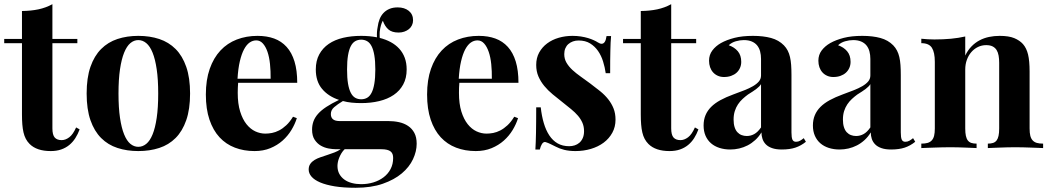

<svg xmlns="http://www.w3.org/2000/svg" viewBox="-21 -701 4971 909"><path d="M345.2 -516.6V-496.6H227.1V-93.3Q227.1 -62.5 238 -50Q249 -37.6 271 -37.6Q289.1 -37.6 306.9 -51Q324.7 -64.5 339.4 -97.7L356 -88.4Q347.7 -65.9 335.7 -47.1Q323.7 -28.3 307.1 -14.6Q290.5 -1 268.8 6.6Q247.1 14.2 219.2 14.2Q152.8 14.2 119.1 -19.5Q108.4 -30.3 101.3 -43.7Q94.2 -57.1 90.3 -74Q86.4 -90.8 84.7 -111.8Q83 -132.8 83 -159.2V-496.6H-1V-516.6H83V-648.9Q125.5 -649.4 160.6 -656.7Q195.8 -664.1 227.1 -681.2V-516.6Z M633.8 -531.2Q688 -531.2 732.9 -516.4Q777.8 -501.5 810.3 -469Q842.8 -436.5 860.8 -384.5Q878.9 -332.5 878.9 -258.3Q878.9 -184.1 860.8 -132.1Q842.8 -80.1 810.3 -47.6Q777.8 -15.1 732.9 -0.5Q688 14.2 633.8 14.2Q580.1 14.2 535.2 -0.5Q490.2 -15.1 457.8 -47.6Q425.3 -80.1 407.2 -132.1Q389.2 -184.1 389.2 -258.3Q389.2 -332.5 407.2 -384.5Q425.3 -436.5 457.8 -469Q490.2 -501.5 535.2 -516.4Q580.1 -531.2 633.8 -531.2ZM633.8 -511.2Q613.3 -511.2 596.2 -496.8Q579.1 -482.4 566.7 -451.7Q554.2 -420.9 547.1 -373Q540 -325.2 540 -258.3Q540 -190.9 547.1 -143.1Q554.2 -95.2 566.7 -64.7Q579.1 -34.2 596.2 -20Q613.3 -5.9 633.8 -5.9Q654.3 -5.9 671.6 -20Q689 -34.2 701.4 -64.7Q713.9 -95.2 720.9 -143.1Q728 -190.9 728 -258.3Q728 -325.2 720.9 -373Q713.9 -420.9 701.4 -451.7Q689 -482.4 671.6 -496.8Q654.3 -511.2 633.8 -511.2Z M1234.9 -68.4Q1250 -68.4 1266.6 -71.5Q1283.2 -74.7 1300.3 -83.5Q1317.4 -92.3 1334.2 -107.9Q1351.1 -123.5 1366.2 -148.4L1384.3 -141.6Q1375.5 -113.3 1358.6 -85.4Q1341.8 -57.6 1316.9 -35.4Q1292 -13.2 1258.8 0.5Q1225.6 14.2 1184.1 14.2Q1133.3 14.2 1091.1 -2Q1048.8 -18.1 1018.3 -51Q987.8 -84 970.7 -134.5Q953.6 -185.1 953.6 -253.4Q953.6 -322.8 971.9 -375Q990.2 -427.2 1022.7 -461.9Q1055.2 -496.6 1100.1 -513.9Q1145 -531.2 1198.2 -531.2Q1242.2 -531.2 1276.9 -518.6Q1311.5 -505.9 1335.9 -479Q1360.4 -452.1 1373.3 -409.9Q1386.2 -367.7 1386.2 -309.1H1106.4Q1105.5 -297.9 1105 -285.9Q1104.5 -273.9 1104.5 -261.7Q1104.5 -209.5 1116 -172.9Q1127.4 -136.2 1146 -113Q1164.6 -89.8 1187.7 -79.1Q1210.9 -68.4 1234.9 -68.4ZM1192.4 -509.8Q1175.3 -509.8 1160.6 -499.5Q1146 -489.3 1134.3 -467.3Q1122.6 -445.3 1114.5 -410.9Q1106.4 -376.5 1103.5 -328.1H1260.3Q1260.7 -364.7 1257.3 -397.7Q1253.9 -430.7 1245.4 -455.6Q1236.8 -480.5 1223.6 -495.1Q1210.4 -509.8 1192.4 -509.8Z M1816.4 -127.9Q1843.8 -127.9 1868.2 -122.6Q1892.6 -117.2 1911.1 -104.7Q1929.7 -92.3 1940.7 -71.8Q1951.7 -51.3 1951.7 -20.5Q1951.7 15.6 1934.3 52.7Q1917 89.8 1881.3 119.9Q1845.7 149.9 1791.3 168.9Q1736.8 188 1662.1 188Q1605.5 188 1563.7 181.2Q1522 174.3 1494.6 162.6Q1467.3 150.9 1453.9 135.3Q1440.4 119.6 1440.4 101.6Q1440.4 85.9 1448 75Q1455.6 64 1468 56.4Q1480.5 48.8 1496.3 43.5Q1512.2 38.1 1529.1 32.5Q1545.9 26.9 1562.3 20.8Q1578.6 14.6 1591.8 5.4H1568.4Q1554.2 5.4 1534.9 2Q1515.6 -1.5 1498.3 -11.2Q1481 -21 1468.8 -39.3Q1456.5 -57.6 1456.5 -87.4Q1456.5 -108.4 1463.1 -126.7Q1469.7 -145 1484.6 -161.9Q1499.5 -178.7 1523.9 -194.8Q1548.3 -210.9 1584 -228Q1533.7 -244.6 1503.9 -280Q1474.1 -315.4 1474.1 -372.1Q1474.1 -413.6 1490.5 -443.6Q1506.8 -473.6 1535.4 -493.2Q1564 -512.7 1603.3 -522Q1642.6 -531.2 1689 -531.2Q1728 -531.2 1763.7 -524.4Q1762.2 -550.3 1767.1 -573.7Q1769.5 -593.3 1776.1 -610.1Q1782.7 -627 1794.4 -639.4Q1806.2 -651.9 1822.8 -658.9Q1839.4 -666 1861.8 -666Q1894 -666 1914.3 -649.7Q1934.6 -633.3 1934.6 -605Q1934.6 -592.3 1929.4 -581.5Q1924.3 -570.8 1915 -563.2Q1905.8 -555.7 1893.3 -551.3Q1880.9 -546.9 1866.2 -546.9Q1834.5 -546.9 1817.6 -561.8Q1800.8 -576.7 1791.5 -603Q1781.2 -585.4 1776.9 -552.2Q1776.4 -548.3 1776.4 -544.9Q1776.4 -541.5 1776.4 -537.6Q1776.4 -533.7 1776.4 -529.5Q1776.4 -525.4 1776.9 -521.5Q1805.7 -514.2 1829.1 -501.5Q1852.5 -488.8 1869.4 -470.2Q1886.2 -451.7 1895.3 -427.2Q1904.3 -402.8 1904.3 -372.1Q1904.3 -331.1 1887.9 -301Q1871.6 -271 1842.8 -251.5Q1814 -231.9 1774.4 -222.4Q1734.9 -212.9 1689 -212.9Q1665.5 -212.9 1643.8 -215.1Q1622.1 -217.3 1602.5 -222.7Q1577.1 -207.5 1561.3 -193.8Q1545.4 -180.2 1545.4 -161.1Q1545.4 -127.9 1586.4 -127.9ZM1689 -513.2Q1673.3 -513.2 1660.9 -506.1Q1648.4 -499 1639.9 -482.7Q1631.3 -466.3 1626.7 -439.2Q1622.1 -412.1 1622.1 -372.1Q1622.1 -332 1626.7 -304.9Q1631.3 -277.8 1639.9 -261.5Q1648.4 -245.1 1660.9 -238Q1673.3 -231 1689 -231Q1704.6 -231 1717 -238Q1729.5 -245.1 1738 -261.5Q1746.6 -277.8 1751.2 -304.9Q1755.9 -332 1755.9 -372.1Q1755.9 -412.1 1751.2 -439.2Q1746.6 -466.3 1738 -482.7Q1729.5 -499 1717 -506.1Q1704.6 -513.2 1689 -513.2ZM1689 170.9Q1719.2 170.9 1746.6 162.6Q1773.9 154.3 1794.9 138.4Q1815.9 122.6 1828.1 99.4Q1840.3 76.2 1840.3 46.9Q1840.3 36.6 1837.6 29.1Q1835 21.5 1828.4 16.1Q1821.8 10.7 1810.8 8.1Q1799.8 5.4 1782.7 5.4H1610.8Q1602.1 13.7 1595.7 24.2Q1589.4 34.7 1585 45.4Q1580.6 56.2 1578.6 66.4Q1576.7 76.7 1576.7 84.5Q1576.7 106 1585.4 122.1Q1594.2 138.2 1609.4 149.2Q1624.5 160.2 1645 165.5Q1665.5 170.9 1689 170.9Z M2282.2 -68.4Q2297.4 -68.4 2314 -71.5Q2330.6 -74.7 2347.7 -83.5Q2364.7 -92.3 2381.6 -107.9Q2398.4 -123.5 2413.6 -148.4L2431.6 -141.6Q2422.9 -113.3 2406 -85.4Q2389.2 -57.6 2364.3 -35.4Q2339.4 -13.2 2306.2 0.5Q2272.9 14.2 2231.4 14.2Q2180.7 14.2 2138.4 -2Q2096.2 -18.1 2065.7 -51Q2035.2 -84 2018.1 -134.5Q2001 -185.1 2001 -253.4Q2001 -322.8 2019.3 -375Q2037.6 -427.2 2070.1 -461.9Q2102.5 -496.6 2147.5 -513.9Q2192.4 -531.2 2245.6 -531.2Q2289.6 -531.2 2324.2 -518.6Q2358.9 -505.9 2383.3 -479Q2407.7 -452.1 2420.7 -409.9Q2433.6 -367.7 2433.6 -309.1H2153.8Q2152.8 -297.9 2152.3 -285.9Q2151.9 -273.9 2151.9 -261.7Q2151.9 -209.5 2163.3 -172.9Q2174.8 -136.2 2193.4 -113Q2211.9 -89.8 2235.1 -79.1Q2258.3 -68.4 2282.2 -68.4ZM2239.7 -509.8Q2222.7 -509.8 2208 -499.5Q2193.4 -489.3 2181.6 -467.3Q2169.9 -445.3 2161.9 -410.9Q2153.8 -376.5 2150.9 -328.1H2307.6Q2308.1 -364.7 2304.7 -397.7Q2301.3 -430.7 2292.7 -455.6Q2284.2 -480.5 2271 -495.1Q2257.8 -509.8 2239.7 -509.8Z M2689.5 -531.2Q2710.4 -531.2 2729 -528.3Q2747.6 -525.4 2762.9 -520.8Q2778.3 -516.1 2790 -510.7Q2801.8 -505.4 2809.1 -500.5Q2819.8 -493.7 2827.1 -493.7Q2845.7 -493.7 2850.6 -530.3H2872.1Q2870.6 -516.1 2869.9 -499.3Q2869.1 -482.4 2868.7 -461.4Q2868.2 -440.4 2867.9 -414.1Q2867.7 -387.7 2867.7 -354.5H2846.7Q2842.8 -382.3 2834.2 -409.9Q2825.7 -437.5 2810.5 -459.5Q2795.4 -481.4 2772.9 -495.4Q2750.5 -509.3 2718.3 -509.3Q2703.6 -509.3 2691.4 -504.9Q2679.2 -500.5 2669.9 -492.4Q2660.6 -484.4 2655.5 -472.2Q2650.4 -460 2650.4 -444.8Q2650.4 -422.4 2660.9 -404.3Q2671.4 -386.2 2688.7 -370.1Q2706.1 -354 2728.3 -338.4Q2750.5 -322.8 2773.4 -305.7Q2798.3 -287.1 2820.3 -269.3Q2842.3 -251.5 2858.4 -231.2Q2874.5 -210.9 2883.8 -187.5Q2893.1 -164.1 2893.1 -134.3Q2893.1 -100.1 2877.9 -72.5Q2862.8 -44.9 2836.9 -25.6Q2811 -6.3 2776.6 3.9Q2742.2 14.2 2703.6 14.2Q2673.3 14.2 2650.1 8.3Q2627 2.4 2609.9 -6.8Q2596.2 -13.7 2585.2 -19Q2574.2 -24.4 2563.5 -27.8Q2560.5 -28.8 2559.1 -28.8Q2550.8 -28.8 2544.7 -19Q2538.6 -9.3 2534.7 6.8H2513.7Q2514.6 -9.3 2515.4 -28.3Q2516.1 -47.4 2516.6 -71.3Q2517.1 -95.2 2517.3 -125Q2517.6 -154.8 2517.6 -192.9H2539.1Q2543.5 -152.3 2553.5 -118.4Q2563.5 -84.5 2579.6 -60.1Q2595.7 -35.6 2618.9 -22.2Q2642.1 -8.8 2673.8 -8.8Q2687 -8.8 2699.5 -12.7Q2711.9 -16.6 2721.9 -25.1Q2731.9 -33.7 2738 -47.4Q2744.1 -61 2744.1 -80.1Q2744.1 -102.1 2736.3 -119.9Q2728.5 -137.7 2715.1 -153.3Q2701.7 -168.9 2683.1 -184.1Q2664.6 -199.2 2643.1 -216.3Q2618.7 -235.4 2595.9 -254.2Q2573.2 -272.9 2555.9 -293.9Q2538.6 -314.9 2528.1 -339.1Q2517.6 -363.3 2517.6 -393.6Q2517.6 -426.8 2531.7 -452.4Q2545.9 -478 2569.6 -495.6Q2593.3 -513.2 2624.3 -522.2Q2655.3 -531.2 2689.5 -531.2Z M3274.9 -516.6V-496.6H3156.7V-93.3Q3156.7 -62.5 3167.7 -50Q3178.7 -37.6 3200.7 -37.6Q3218.8 -37.6 3236.6 -51Q3254.4 -64.5 3269 -97.7L3285.6 -88.4Q3277.3 -65.9 3265.4 -47.1Q3253.4 -28.3 3236.8 -14.6Q3220.2 -1 3198.5 6.6Q3176.8 14.2 3148.9 14.2Q3082.5 14.2 3048.8 -19.5Q3038.1 -30.3 3031 -43.7Q3023.9 -57.1 3020 -74Q3016.1 -90.8 3014.4 -111.8Q3012.7 -132.8 3012.7 -159.2V-496.6H2928.7V-516.6H3012.7V-648.9Q3055.2 -649.4 3090.3 -656.7Q3125.5 -664.1 3156.7 -681.2V-516.6Z M3543.9 -531.2Q3592.8 -531.2 3629.4 -521.2Q3666 -511.2 3690.4 -486.3Q3701.2 -475.1 3708.3 -461.4Q3715.3 -447.8 3719.2 -430.9Q3723.1 -414.1 3724.6 -393.3Q3726.1 -372.6 3726.1 -346.2V-74.2Q3726.1 -49.8 3730.7 -39.8Q3735.4 -29.8 3747.6 -29.8Q3758.3 -29.8 3767.1 -34.9Q3775.9 -40 3784.2 -46.9L3794.4 -29.8Q3771.5 -11.2 3744.9 -2.2Q3718.3 6.8 3680.2 6.8Q3652.8 6.8 3634.3 0.2Q3615.7 -6.3 3604.7 -17.6Q3593.8 -28.8 3588.9 -43.5Q3584 -58.1 3584 -74.2Q3571.3 -53.2 3554.4 -37.8Q3537.6 -22.5 3518.6 -12.7Q3499.5 -2.9 3478.5 2Q3457.5 6.8 3436.5 6.8Q3408.7 6.8 3385.3 -0.7Q3361.8 -8.3 3345.2 -22.7Q3328.6 -37.1 3319.3 -58.3Q3310.1 -79.6 3310.1 -106.9Q3310.1 -133.8 3319.1 -155.5Q3328.1 -177.2 3345.7 -194.8Q3363.3 -212.4 3389.6 -226.8Q3416 -241.2 3450.7 -253.9Q3478.5 -264.2 3502.4 -273.4Q3526.4 -282.7 3543.9 -293Q3561.5 -303.2 3571.8 -315.4Q3582 -327.6 3582 -343.8V-421.9Q3582 -441.4 3577.6 -457.8Q3573.2 -474.1 3563.5 -486.1Q3553.7 -498 3538.1 -504.6Q3522.5 -511.2 3500.5 -511.2Q3482.4 -511.2 3462.6 -505.6Q3442.9 -500 3429.2 -486.8Q3456.1 -477.5 3472.2 -458.3Q3488.3 -439 3488.3 -408.2Q3488.3 -392.6 3482.4 -379.4Q3476.6 -366.2 3466.1 -356.7Q3455.6 -347.2 3440.4 -341.8Q3425.3 -336.4 3406.7 -336.4Q3390.6 -336.4 3377.4 -342.3Q3364.3 -348.1 3355 -358.4Q3345.7 -368.7 3340.8 -382.8Q3335.9 -397 3335.9 -413.6Q3335.9 -441.4 3351.6 -462.2Q3367.2 -482.9 3392.1 -497.1Q3418.9 -512.2 3456.1 -521.7Q3493.2 -531.2 3543.9 -531.2ZM3582 -302.7Q3575.2 -291.5 3560.3 -280.3Q3545.4 -269 3520 -253.4Q3506.8 -243.7 3494.6 -232.4Q3482.4 -221.2 3472.9 -207Q3463.4 -192.9 3457.8 -175Q3452.1 -157.2 3452.1 -134.8Q3452.1 -114.3 3456.8 -99.4Q3461.4 -84.5 3470 -75.2Q3478.5 -65.9 3490 -61.5Q3501.5 -57.1 3514.6 -57.1Q3533.2 -57.1 3549.8 -66.2Q3566.4 -75.2 3582 -97.7Z M4061.5 -531.2Q4110.4 -531.2 4147 -521.2Q4183.6 -511.2 4208 -486.3Q4218.8 -475.1 4225.8 -461.4Q4232.9 -447.8 4236.8 -430.9Q4240.7 -414.1 4242.2 -393.3Q4243.7 -372.6 4243.7 -346.2V-74.2Q4243.7 -49.8 4248.3 -39.8Q4252.9 -29.8 4265.1 -29.8Q4275.9 -29.8 4284.7 -34.9Q4293.5 -40 4301.8 -46.9L4312 -29.8Q4289.1 -11.2 4262.5 -2.2Q4235.8 6.8 4197.8 6.8Q4170.4 6.8 4151.9 0.2Q4133.3 -6.3 4122.3 -17.6Q4111.3 -28.8 4106.4 -43.5Q4101.6 -58.1 4101.6 -74.2Q4088.9 -53.2 4072 -37.8Q4055.2 -22.5 4036.1 -12.7Q4017.1 -2.9 3996.1 2Q3975.1 6.8 3954.1 6.8Q3926.3 6.8 3902.8 -0.7Q3879.4 -8.3 3862.8 -22.7Q3846.2 -37.1 3836.9 -58.3Q3827.6 -79.6 3827.6 -106.9Q3827.6 -133.8 3836.7 -155.5Q3845.7 -177.2 3863.3 -194.8Q3880.9 -212.4 3907.2 -226.8Q3933.6 -241.2 3968.3 -253.9Q3996.1 -264.2 4020 -273.4Q4043.9 -282.7 4061.5 -293Q4079.1 -303.2 4089.4 -315.4Q4099.6 -327.6 4099.6 -343.8V-421.9Q4099.6 -441.4 4095.2 -457.8Q4090.8 -474.1 4081.1 -486.1Q4071.3 -498 4055.7 -504.6Q4040 -511.2 4018.1 -511.2Q4000 -511.2 3980.2 -505.6Q3960.4 -500 3946.8 -486.8Q3973.6 -477.5 3989.7 -458.3Q4005.9 -439 4005.9 -408.2Q4005.9 -392.6 4000 -379.4Q3994.1 -366.2 3983.6 -356.7Q3973.1 -347.2 3958 -341.8Q3942.9 -336.4 3924.3 -336.4Q3908.2 -336.4 3895 -342.3Q3881.8 -348.1 3872.6 -358.4Q3863.3 -368.7 3858.4 -382.8Q3853.5 -397 3853.5 -413.6Q3853.5 -441.4 3869.1 -462.2Q3884.8 -482.9 3909.7 -497.1Q3936.5 -512.2 3973.6 -521.7Q4010.7 -531.2 4061.5 -531.2ZM4099.6 -302.7Q4092.8 -291.5 4077.9 -280.3Q4063 -269 4037.6 -253.4Q4024.4 -243.7 4012.2 -232.4Q4000 -221.2 3990.5 -207Q3981 -192.9 3975.3 -175Q3969.7 -157.2 3969.7 -134.8Q3969.7 -114.3 3974.4 -99.4Q3979 -84.5 3987.5 -75.2Q3996.1 -65.9 4007.6 -61.5Q4019 -57.1 4032.2 -57.1Q4050.8 -57.1 4067.4 -66.2Q4084 -75.2 4099.6 -97.7Z M4711.9 -531.2Q4754.9 -531.2 4780.8 -520.5Q4806.6 -509.8 4822.3 -492.2Q4838.9 -473.1 4846.2 -443.1Q4853.5 -413.1 4853.5 -362.3V-92.8Q4853.5 -71.8 4856.9 -58.1Q4860.4 -44.4 4868.2 -36.1Q4876 -27.8 4887.9 -24.4Q4899.9 -21 4917.5 -21V0Q4907.7 -0.5 4892.8 -1Q4877.9 -1.5 4860.4 -2.2Q4842.8 -2.9 4823.2 -3.4Q4803.7 -3.9 4785.6 -3.9Q4766.6 -3.9 4747.3 -3.4Q4728 -2.9 4710.7 -2.2Q4693.4 -1.5 4679.2 -1Q4665 -0.5 4655.8 0V-21Q4670.4 -21 4680.7 -24.4Q4690.9 -27.8 4697.3 -36.1Q4703.6 -44.4 4706.5 -58.1Q4709.5 -71.8 4709.5 -92.8V-403.8Q4709.5 -422.4 4706.8 -437.7Q4704.1 -453.1 4697.3 -464.1Q4690.4 -475.1 4678.5 -481.2Q4666.5 -487.3 4647.9 -487.3Q4627 -487.3 4608.9 -478.5Q4590.8 -469.7 4577.4 -454.1Q4564 -438.5 4556.4 -417.5Q4548.8 -396.5 4548.8 -371.6V-92.8Q4548.8 -71.8 4551.8 -58.1Q4554.7 -44.4 4561 -36.1Q4567.4 -27.8 4577.6 -24.4Q4587.9 -21 4602.5 -21V0Q4593.8 -0.5 4580.1 -1Q4566.4 -1.5 4550 -2.2Q4533.7 -2.9 4515.1 -3.4Q4496.6 -3.9 4478.5 -3.9Q4459.5 -3.9 4439.2 -3.4Q4418.9 -2.9 4400.4 -2.2Q4381.8 -1.5 4366.2 -1Q4350.6 -0.5 4340.8 0V-21Q4358.4 -21 4370.4 -24.4Q4382.3 -27.8 4390.1 -36.1Q4397.9 -44.4 4401.4 -58.1Q4404.8 -71.8 4404.8 -92.8V-408.2Q4404.8 -453.1 4390.9 -474.9Q4377 -496.6 4340.8 -496.6V-517.6Q4356.4 -516.1 4372.1 -515.1Q4387.7 -514.2 4402.8 -514.2Q4444.8 -514.2 4481 -517.6Q4517.1 -521 4548.8 -528.3V-438Q4561 -463.4 4578.4 -481.2Q4595.7 -499 4616.5 -510Q4637.2 -521 4661.4 -526.1Q4685.5 -531.2 4711.9 -531.2Z"/></svg>

Font: SVN-Playfair Display
Style: Bold
Weight: 700
Designer: Claus Eggers Sørensen
Foundry: Claus Eggers Sørensen
Version: Version 1.004;PS 001.004;hotconv 1.0.70;makeotf.lib2.5.58329